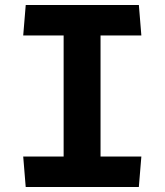

<svg xmlns="http://www.w3.org/2000/svg" viewBox="-20 -750 660 770"><path d="M235.2 -730H383.2V0H235.2ZM73.1 -122.1H546.9L536.8 0H83.1ZM83.2 -730H536.9L546.9 -607.9H73.1Z"/></svg>

Font: Monaspace Krypton Var ExLight
Style: Regular
Weight: 200
Designer: Riley Cran and the Lettermatic Team
Version: Version 1.200 (Monaspace Krypton Var)